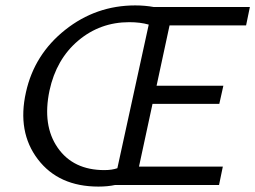

<svg xmlns="http://www.w3.org/2000/svg" viewBox="-20 -684 944 710"><path d="M890 -590H607L559 -367H806L791 -300H544L494 -68H804L790 0H406Q378 6 344 6Q197 6 120 -95Q43 -196 76 -343Q107 -483 221 -573.5Q335 -664 480 -664Q516 -664 549 -658H904ZM163 -349Q136 -220 193.5 -137.5Q251 -55 366 -55Q394 -55 414 -62L530 -593Q499 -602 458 -602Q350 -602 269 -533.5Q188 -465 163 -349Z"/></svg>

Font: EauTest Medium
Style: Italic
Weight: 500
Italic angle: -12°
Designer: Christian Thalmann (Catharsis Fonts)
Version: Version 0.001;PS 000.001;hotconv 1.0.88;makeotf.lib2.5.64775